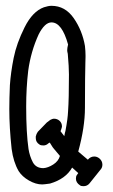

<svg xmlns="http://www.w3.org/2000/svg" viewBox="-20 -646 388 660"><path d="M249 -125 282 -97Q291 -108 304 -108Q313 -108 321 -102Q332 -93 332 -80Q332 -69 324 -61L288 -16Q280 -6 267 -6Q258 -6 255 -9Q241 -18 241 -32Q241 -40 244 -44L249 -51L228 -70Q206 -31 152 -15Q131 -12 125 -12Q103 -12 79.5 -25.5Q56 -39 44 -58Q26 -89 20 -134Q12 -208 12 -271Q12 -307 14 -353Q17 -397 27 -447Q37 -497 64.5 -552Q92 -607 131 -621Q146 -626 157 -626Q204 -626 233.5 -583.5Q263 -541 272 -488Q274 -470 274 -456V-450Q274 -447 273.5 -431.5Q273 -416 272.5 -374.5Q272 -333 272 -275Q272 -209 249 -125ZM188 -195 201 -178Q203 -190 205 -196Q213 -238 214 -264Q217 -306 217 -390Q217 -415 213 -461Q211 -469 211 -473Q211 -481 214 -493Q193 -569 157 -569Q134 -569 113 -528Q86 -469 77 -403Q70 -344 70 -279Q70 -190 78 -134Q82 -109 93 -88Q104 -68 129 -68Q145 -69 163 -80.5Q181 -92 186 -110L165 -135Q163 -137 161 -140Q159 -143 156 -148Q153 -153 151 -156L146 -153Q139 -146 129 -146Q120 -146 116 -149Q103 -157 103 -171V-177Q105 -186 110 -193L141 -225L153 -234Q161 -238 165 -238Q177 -238 185 -230.5Q193 -223 193 -211Q193 -209 190 -200Z"/></svg>

Font: Because We Build
Style: Regular
Weight: 400
Designer: Liz Wetzel, Aaron Williamson, Russ McMullin
Foundry: Red Hat
Version: Version 1.000